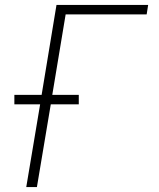

<svg xmlns="http://www.w3.org/2000/svg" viewBox="-20 -755 640 775"><path d="M86 0 142 -334H38V-372H148L208 -735H578L572 -697H245L191 -372H298V-334H185L129 0Z"/></svg>

Font: Iosevka Curly XLtExObl
Style: Regular
Weight: 200
Width: 7
Italic angle: -9°
Monospace: yes
Designer: Belleve Invis
Foundry: Belleve Invis
Version: Version 11.0.1; ttfautohint (v1.8.3)